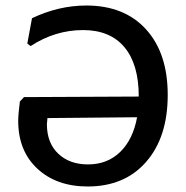

<svg xmlns="http://www.w3.org/2000/svg" viewBox="-20 -668 676 696"><path d="M293 -648Q431 -648 509.5 -561.5Q588 -475 588 -324Q588 -171 510 -81.5Q432 8 298 8Q185 8 115.5 -56.5Q46 -121 46 -230Q46 -252 52 -300L67 -316L483 -318Q483 -435 431 -497Q379 -559 281 -559Q180 -559 91 -501L79 -510L96 -602Q193 -648 293 -648ZM150 -218Q150 -150 191 -111Q232 -72 299 -72Q369 -72 415.5 -117Q462 -162 477 -243L152 -240Z"/></svg>

Font: Alegreya Sans Medium
Style: Regular
Weight: 500
Designer: Juan Pablo del Peral
Foundry: Huerta Tipografica
Version: Version 2.007